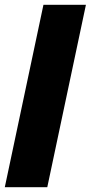

<svg xmlns="http://www.w3.org/2000/svg" viewBox="-23 -780 378 800"><path d="M174 0 335 -760H158L-3 0Z"/></svg>

Font: Noto Sans Display SemiCondensed Black
Style: Italic
Weight: 900
Width: 4
Designer: Monotype Design team
Foundry: Monotype Imaging Inc.
Version: 1.000